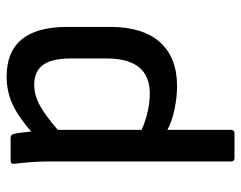

<svg xmlns="http://www.w3.org/2000/svg" viewBox="-94 -447 726 578"><g transform="rotate(-90 269.0 -158.0)"><path d="M82 185Q72 185 72 174V-374Q72 -398 70 -426.5Q68 -455 65 -477Q63 -489 75 -489H143Q153 -489 155 -479Q157 -471 159 -455Q161 -439 162 -427Q205 -465 243.5 -483Q282 -501 328 -501Q477 -501 477 -318V-189Q477 -91 431 -39.5Q385 12 299 12Q266 12 229.5 4.5Q193 -3 167 -17V174Q167 185 156 185ZM303 -418Q272 -418 241.5 -401.5Q211 -385 167 -347V-95Q192 -83 221.5 -76.5Q251 -70 276 -70Q382 -70 382 -200V-308Q382 -365 362.5 -391.5Q343 -418 303 -418Z"/></g></svg>

Font: Sofia Sans Medium
Style: Regular
Weight: 500
Designer: Botio Nikoltchev, Ani Petrova
Foundry: lettersoup
Version: Version 4.101; ttfautohint (v1.8.4.7-5d5b)